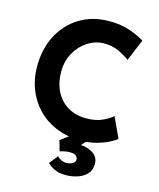

<svg xmlns="http://www.w3.org/2000/svg" viewBox="-139 -842 976 1176"><g transform="rotate(15 348.5 -254.0)"><path d="M647 -61Q635 -51 602.5 -34Q570 -17 523 -4Q476 9 419 8Q332 6 263.5 -23.5Q195 -53 147.5 -104Q100 -155 75 -221Q50 -287 50 -362Q50 -474 95 -560Q140 -646 220.5 -695Q301 -744 408 -744Q482 -744 539 -724Q596 -704 632 -681L575 -544Q550 -563 508.5 -583.5Q467 -604 413 -604Q357 -604 308.5 -573Q260 -542 230.5 -489.5Q201 -437 201 -370Q201 -299 228 -245.5Q255 -192 305 -162Q355 -132 422 -132Q481 -132 523 -151Q565 -170 587 -191ZM317 136Q327 148 342.5 155.5Q358 163 377 163Q394 163 412.5 154Q431 145 431 127Q431 116 421 105Q411 94 378 94Q362 94 347 97.5Q332 101 318 105L299 39L368 -12H475L434 34Q482 37 514.5 60Q547 83 547 125Q547 163 524.5 187.5Q502 212 466.5 224Q431 236 391 236Q347 236 319 222.5Q291 209 274 191Z"/></g></svg>

Font: Synthetic
Style: Bold
Weight: 700
Designer: Santiago Orozco
Foundry: Typemade
Version: Version 2.000; ttfautohint (v1.8.4.7-5d5b)